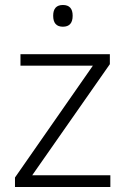

<svg xmlns="http://www.w3.org/2000/svg" viewBox="-20 -749 503 769"><path d="M422 0H40V-38L352 -486H62V-532H420V-492L109 -47H422ZM232 -729Q271 -729 271 -686Q271 -642 232 -642Q193 -642 193 -686Q193 -729 232 -729Z"/></svg>

Font: Noto Sans Canadian Aboriginal Light
Style: Regular
Weight: 300
Designer: Monotype Design Team, Typotheque's Kevin King
Foundry: Monotype Imaging Inc.
Version: Version 2.004; ttfautohint (v1.8.4.7-5d5b)